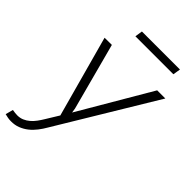

<svg xmlns="http://www.w3.org/2000/svg" viewBox="-283 -817 1138 1138"><g transform="rotate(45 286.0 -248.5)"><path d="M251 -107.4 255.4 -78.6 519 -528.3H587.4L217.3 85Q202.6 110.8 184.3 134.5Q166 158.2 143.6 176Q121.1 193.8 94.2 204.3Q67.4 214.8 35.2 214.4Q22.5 214.4 9.5 212.2Q-3.4 210 -16.1 206.5L-3.4 158.7Q6.3 160.2 16.6 161.6Q26.9 163.1 37.1 163.1Q60.1 163.1 79.3 154.8Q98.6 146.5 114.7 132.6Q130.9 118.7 144 100.8Q157.2 83 168 64.9L218.3 -17.1L78.1 -528.3L138.7 -528.8ZM519.5 -663.6H201.2L208.5 -710.9H527.3Z"/></g></svg>

Font: Roboto Mono Light
Style: Italic
Weight: 300
Designer: Google
Version: Version 2.000985; 2015; ttfautohint (v1.3)